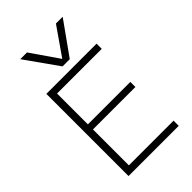

<svg xmlns="http://www.w3.org/2000/svg" viewBox="-290 -1103 1206 1206"><g transform="rotate(-45 313.0 -500.0)"><path d="M140 -1000H200L327 -816H329L457 -1000H517L360 -780H296ZM102 0V-730H548V-684H151V-410H528V-365H151V-46H548V0Z"/></g></svg>

Font: M PLUS 1 Light
Style: Regular
Weight: 300
Designer: Coji Morishita
Foundry: UNDERFOREST DESIGN
Version: Version 1.001